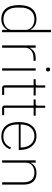

<svg xmlns="http://www.w3.org/2000/svg" viewBox="1037 -1817 792 2906"><g transform="rotate(90 1433.0 -364.0)"><path d="M432 -79H429Q412 -43 372 -15.5Q332 12 268 12Q168 12 112.5 -55.5Q57 -123 57 -254Q57 -385 112.5 -452.5Q168 -520 268 -520Q332 -520 372 -493Q412 -466 429 -429H432V-740H467V0H432ZM273 -20Q305 -20 334 -29Q363 -38 384.5 -55Q406 -72 419 -95.5Q432 -119 432 -148V-362Q432 -390 419 -413.5Q406 -437 384.5 -453.5Q363 -470 334 -479.5Q305 -489 273 -489Q188 -489 141.5 -433.5Q95 -378 95 -283V-225Q95 -130 141.5 -75Q188 -20 273 -20Z M667 0V-508H702V-419H706Q722 -455 758 -481.5Q794 -508 862 -508H900V-475H856Q825 -475 797 -467Q769 -459 748 -443Q727 -427 714.5 -403.5Q702 -380 702 -349V0Z M1032 -665Q1016 -665 1009 -672.5Q1002 -680 1002 -691V-700Q1002 -711 1008.5 -718.5Q1015 -726 1031 -726Q1047 -726 1054 -718.5Q1061 -711 1061 -700V-691Q1061 -680 1054.5 -672.5Q1048 -665 1032 -665ZM1014 -508H1049V0H1014Z M1314 0Q1271 0 1271 -42V-477H1179V-508H1245Q1262 -508 1267.5 -515Q1273 -522 1273 -539V-652H1306V-508H1425V-477H1306V-31H1417V0Z M1620 0Q1577 0 1577 -42V-477H1485V-508H1551Q1568 -508 1573.5 -515Q1579 -522 1579 -539V-652H1612V-508H1731V-477H1612V-31H1723V0Z M2045 12Q1944 12 1885.5 -56Q1827 -124 1827 -254Q1827 -383 1884 -451.5Q1941 -520 2041 -520Q2088 -520 2126.5 -502Q2165 -484 2192.5 -451Q2220 -418 2235 -371.5Q2250 -325 2250 -268V-252H1864V-225Q1864 -178 1876 -140Q1888 -102 1911.5 -75Q1935 -48 1968.5 -33.5Q2002 -19 2045 -19Q2166 -19 2212 -135L2239 -120Q2216 -60 2167 -24Q2118 12 2045 12ZM2041 -489Q1999 -489 1966.5 -474.5Q1934 -460 1911 -433Q1888 -406 1876 -368Q1864 -330 1864 -284V-280H2212V-286Q2212 -332 2199.5 -369.5Q2187 -407 2164.5 -433.5Q2142 -460 2110.5 -474.5Q2079 -489 2041 -489Z M2407 0V-508H2442V-430H2445Q2460 -467 2497.5 -493.5Q2535 -520 2601 -520Q2685 -520 2729.5 -470.5Q2774 -421 2774 -326V0H2739V-320Q2739 -408 2701.5 -448.5Q2664 -489 2593 -489Q2564 -489 2536.5 -481Q2509 -473 2488 -457Q2467 -441 2454.5 -417Q2442 -393 2442 -361V0Z"/></g></svg>

Font: IBM Plex Sans Hebrew ExtraLight
Style: Regular
Weight: 200
Designer: Mike Abbink, Paul van der Laan, Pieter van Rosmalen, Yanek Iontef
Foundry: Bold Monday
Version: Version 1.2